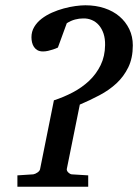

<svg xmlns="http://www.w3.org/2000/svg" viewBox="-20 -707 523 727"><path d="M482.9 -535.2Q482.9 -487.3 465.8 -452.1Q448.7 -417 420.7 -391.1Q392.6 -365.2 356.4 -346.2Q320.3 -327.1 282.2 -311L232.9 -66.9Q232.4 -63.5 234.1 -60.1Q235.8 -56.6 238.5 -54Q241.2 -51.3 244.6 -49.3Q248 -47.4 251 -46.9L314 -43V0H45.9V-43L106 -46.9Q109.4 -47.4 113.8 -49.3Q118.2 -51.3 122.1 -54Q126 -56.6 128.7 -60.1Q131.3 -63.5 131.8 -66.9L184.1 -327.1Q220.7 -338.9 255.6 -357.2Q290.5 -375.5 317.6 -401.1Q344.7 -426.8 361.1 -460.4Q377.4 -494.1 377.9 -536.1Q378.4 -560.5 372.1 -579.6Q365.7 -598.6 354.5 -611.6Q343.3 -624.5 327.9 -631.1Q312.5 -637.7 294.9 -637.2Q279.8 -637.2 264.2 -633.1Q248.5 -628.9 232.9 -619.1L199.2 -526.9Q189.9 -522.5 180.2 -519.5Q171.9 -516.6 161.9 -514.4Q151.9 -512.2 143.1 -512.2Q130.4 -512.2 122.1 -516.8Q113.8 -521.5 108.6 -529.3Q103.5 -537.1 101.3 -546.6Q99.1 -556.2 99.1 -565.9Q99.1 -587.4 109.6 -605Q120.1 -622.6 137.5 -636Q154.8 -649.4 176.8 -659.2Q198.7 -668.9 221.4 -675Q244.1 -681.2 265.6 -684.1Q287.1 -687 303.2 -687Q342.8 -687 375.7 -676Q408.7 -665 432.4 -644.8Q456.1 -624.5 469.5 -596.7Q482.9 -568.8 482.9 -535.2Z"/></svg>

Font: Charis SIL Am
Style: Italic
Weight: 400
Italic angle: -11°
Foundry: SIL International
Version: Version 5.000